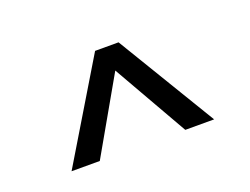

<svg xmlns="http://www.w3.org/2000/svg" viewBox="-51 -688 528 406"><g transform="rotate(-20 213.0 -485.0)"><path d="M373.5 -374H308.6L212.4 -542.5L116.2 -374H52.7L186.5 -596.2H239.3Z"/></g></svg>

Font: Amiri Typewriter
Style: Regular
Weight: 400
Monospace: yes
Designer: Khaled Hosny
Version: Version 1.1